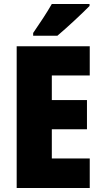

<svg xmlns="http://www.w3.org/2000/svg" viewBox="-20 -947 515 967"><path d="M431 -917V-927H241C216 -883 180 -829 147 -781V-767H269C320 -810 397 -882 431 -917ZM432 0V-149H241V-296H418V-443H241V-567H432V-714H64V0Z"/></svg>

Font: Noto Sans Arabic UI Cn Bk
Style: Regular
Weight: 900
Width: 3
Designer: Monotype Design Team, Nadine Chahine and Nizar Qandah
Foundry: Monotype Imaging Inc.
Version: Version 2.010